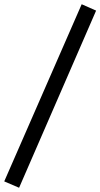

<svg xmlns="http://www.w3.org/2000/svg" viewBox="-72 -715 473 905"><path d="M18 170 -52 140 313 -695 381 -665Z"/></svg>

Font: Faustina Light Medium
Style: Italic
Weight: 500
Italic angle: -8°
Version: Version 1.200